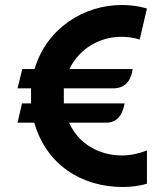

<svg xmlns="http://www.w3.org/2000/svg" viewBox="-20 -732 657 767"><path d="M402 -242C443 -241 468 -266 478 -319H235V-379H432C480 -379 503 -409 510 -456H257C297 -538 378 -585 465 -585C489 -585 514 -582 538 -574L567 -698C534 -708 500 -712 466 -712C315 -712 166 -619 118 -456H69L50 -379H104V-319H68L50 -242H117C164 -77 302 15 471 15C504 15 536 11 567 2V-131C534 -118 500 -111 467 -111C378 -111 294 -156 256 -242Z"/></svg>

Font: Mesarto
Style: Regular
Weight: 700
Designer: Mohamed Gaber
Foundry: Kief Type Foundry
Version: Version 2.020